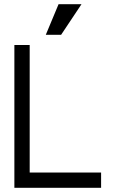

<svg xmlns="http://www.w3.org/2000/svg" viewBox="-20 -899 553 919"><path d="M48.8 0V-683.6H122.1V-73.2H463.9V0ZM199.2 -732.4 260.3 -878.9H370.1L272.5 -732.4Z"/></svg>

Font: Sanitrixie
Style: Regular
Weight: 400
Designer: Jayvee D. Enaguas (Grand Chaos)
Version: Version 1.1 - 6/9/2013